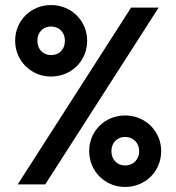

<svg xmlns="http://www.w3.org/2000/svg" viewBox="-20 -730 698 760"><path d="M182 -427C263 -427 325 -489 325 -569C325 -648 262 -710 182 -710C102 -710 40 -648 40 -569C40 -489 103 -427 182 -427ZM50 0H159L608 -700H499ZM128 -569C128 -602 150 -625 182 -625C214 -625 237 -602 237 -569C237 -535 215 -512 182 -512C150 -512 128 -535 128 -569ZM333 -132C333 -52 396 10 475 10C556 10 618 -52 618 -132C618 -211 555 -273 475 -273C395 -273 333 -211 333 -132ZM421 -132C421 -164 443 -188 475 -188C507 -188 531 -164 531 -132C531 -99 508 -75 475 -75C443 -75 421 -99 421 -132Z"/></svg>

Font: MV Cash Medium
Style: Regular
Weight: 500
Designer: Rodrigo Fuenzalida
Foundry: fragTYPE
Version: Version 1.100;Glyphs 3.1.2 (3151)